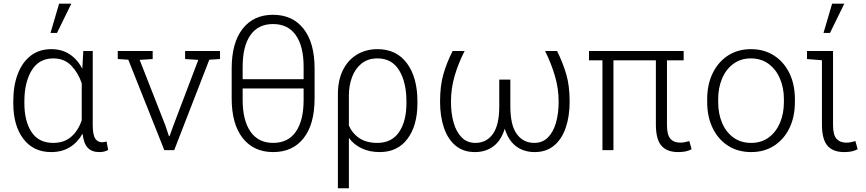

<svg xmlns="http://www.w3.org/2000/svg" viewBox="-20 -800 4613 1023"><path d="M252.4 10.3Q157.7 10.3 104.2 -60.5Q50.8 -131.3 50.8 -249.5V-259.8Q50.8 -344.2 75 -406.7Q99.1 -469.2 144.3 -503.7Q189.5 -538.1 253.4 -538.1Q310.1 -538.1 351.3 -510.7Q392.6 -483.4 418.5 -434.1L423.8 -528.3H474.1V-133.8Q474.1 -82.5 487.1 -62.3Q500 -42 523.9 -42Q533.2 -42 547.9 -45.9L556.2 -1Q544.9 5.4 533.4 7.8Q522 10.3 508.3 10.3Q469.2 10.3 447.5 -12.7Q425.8 -35.6 419.9 -87.9Q394 -41.5 352.1 -15.6Q310.1 10.3 252.4 10.3ZM263.2 -38.6Q321.8 -38.6 359.4 -71.3Q397 -104 415.5 -159.7V-356Q397 -411.6 359.9 -450.2Q322.8 -488.8 264.2 -488.8Q187.5 -488.8 148.7 -425Q109.9 -361.3 109.9 -259.8V-249.5Q109.9 -153.8 148.2 -96.2Q186.5 -38.6 263.2 -38.6ZM249 -624.5 294.9 -780.3H359.9L283.7 -624.5Z M855.5 0 663.6 -481.9 607.4 -485.4V-528.3H793.5V-485.4L724.1 -481L860.8 -132.3L880.4 -74.2H883.3L904.3 -132.3L1036.6 -481L966.3 -485.4V-528.3H1152.3V-485.4L1095.2 -481.9L908.2 0Z M1435.5 10.3Q1332 10.3 1273.2 -64.2Q1214.4 -138.7 1214.4 -275.9V-434.6Q1214.4 -572.3 1272.7 -646.7Q1331.1 -721.2 1434.6 -721.2Q1538.6 -721.2 1597.4 -646.7Q1656.2 -572.3 1656.2 -434.6V-275.9Q1656.2 -138.2 1597.9 -64Q1539.6 10.3 1435.5 10.3ZM1272.9 -377.9H1597.7V-444.3Q1597.7 -553.7 1555.9 -612.8Q1514.2 -671.9 1434.6 -671.9Q1355.5 -671.9 1314.2 -612.8Q1272.9 -553.7 1272.9 -444.3ZM1435.5 -38.6Q1515.1 -38.6 1556.4 -98.4Q1597.7 -158.2 1597.7 -267.6V-328.6H1272.9V-267.6Q1272.9 -158.7 1314.7 -98.6Q1356.4 -38.6 1435.5 -38.6Z M1780.3 203.1V-297.4Q1780.3 -373 1807.4 -427Q1834.5 -481 1882.3 -509.5Q1930.2 -538.1 1991.2 -538.1Q2092.8 -538.1 2148.4 -462.6Q2204.1 -387.2 2204.1 -259.8V-249.5Q2204.1 -130.9 2151.1 -60.3Q2098.1 10.3 2003.4 10.3Q1948.7 10.3 1906.7 -9.8Q1864.7 -29.8 1838.9 -65.4V203.1ZM1990.2 -38.6Q2066.9 -38.6 2106.2 -96.2Q2145.5 -153.8 2145.5 -249.5V-259.8Q2145.5 -361.8 2106.7 -425.3Q2067.9 -488.8 1991.2 -488.8Q1939.9 -488.8 1906 -461.2Q1872.1 -433.6 1855.5 -388.7Q1838.9 -343.8 1838.9 -291.5V-130.9Q1857.9 -87.9 1895.8 -63.2Q1933.6 -38.6 1990.2 -38.6Z M2510.3 10.3Q2448.7 10.3 2407.5 -23.9Q2366.2 -58.1 2345.5 -118.9Q2324.7 -179.7 2324.7 -258.8Q2324.7 -342.8 2342.3 -404.3Q2359.9 -465.8 2391.6 -528.3H2455.6Q2421.9 -462.4 2402.3 -395.5Q2382.8 -328.6 2382.8 -258.3Q2382.8 -195.3 2397.2 -145.8Q2411.6 -96.2 2440.4 -67.4Q2469.2 -38.6 2513.2 -38.6Q2571.3 -38.6 2605.7 -85.7Q2640.1 -132.8 2640.1 -233.4V-376H2699.2V-233.4Q2699.2 -132.8 2733.6 -85.7Q2768.1 -38.6 2826.7 -38.6Q2870.1 -38.6 2898.9 -67.1Q2927.7 -95.7 2942.1 -145.5Q2956.5 -195.3 2956.5 -258.3Q2956.5 -328.1 2936.8 -395.3Q2917 -462.4 2884.3 -528.3H2948.2Q2979.5 -464.8 2997.3 -403.6Q3015.1 -342.3 3015.1 -258.8Q3015.1 -179.7 2994.1 -118.9Q2973.1 -58.1 2931.6 -23.9Q2890.1 10.3 2829.1 10.3Q2770.5 10.3 2729.5 -20.8Q2688.5 -51.8 2669.4 -114.3Q2650.4 -51.8 2609.4 -20.8Q2568.4 10.3 2510.3 10.3Z M3593.3 10.3Q3533.2 10.3 3503.9 -23.9Q3474.6 -58.1 3474.6 -136.2V-478.5H3248.5V0H3189.9V-478.5H3118.2V-528.3H3622.6V-478.5H3533.7V-133.8Q3533.7 -81.5 3552 -60.8Q3570.3 -40 3604 -40Q3616.7 -40 3627.7 -42.2Q3638.7 -44.4 3652.8 -48.3L3665 -4.9Q3648.4 3.9 3631.1 7.1Q3613.8 10.3 3593.3 10.3Z M3982.4 10.3Q3911.6 10.3 3858.9 -23.7Q3806.2 -57.6 3777.1 -117.7Q3748 -177.7 3748 -255.9V-272Q3748 -349.6 3777.1 -409.7Q3806.2 -469.7 3858.6 -503.9Q3911.1 -538.1 3981.4 -538.1Q4051.8 -538.1 4104.5 -503.9Q4157.2 -469.7 4186.3 -409.7Q4215.3 -349.6 4215.3 -272V-255.9Q4215.3 -177.7 4186.3 -117.7Q4157.2 -57.6 4104.7 -23.7Q4052.2 10.3 3982.4 10.3ZM3982.4 -38.6Q4036.6 -38.6 4075.7 -67.4Q4114.7 -96.2 4135.7 -145.3Q4156.7 -194.3 4156.7 -255.9V-272Q4156.7 -332.5 4135.5 -381.6Q4114.3 -430.7 4075 -459.7Q4035.6 -488.8 3981.4 -488.8Q3926.3 -488.8 3887.2 -459.7Q3848.1 -430.7 3827.4 -381.6Q3806.6 -332.5 3806.6 -272V-255.9Q3806.6 -194.3 3827.4 -145.3Q3848.1 -96.2 3887.5 -67.4Q3926.8 -38.6 3982.4 -38.6Z M4478 10.3Q4418 10.3 4388.7 -23.9Q4359.4 -58.1 4359.4 -136.2V-479L4279.8 -485.4V-528.3H4418.5V-133.8Q4418.5 -81.5 4437 -60.8Q4455.6 -40 4488.8 -40Q4501.5 -40 4512.5 -42.2Q4523.4 -44.4 4537.6 -48.3L4549.8 -4.9Q4533.2 3.9 4515.9 7.1Q4498.5 10.3 4478 10.3ZM4367.7 -624.5 4413.6 -780.3H4478.5L4402.3 -624.5Z"/></svg>

Font: Roboto Slab Light
Style: Regular
Weight: 300
Designer: Google
Version: Version 2.000; ttfautohint (v1.8.1.43-b0c9)